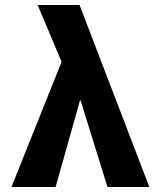

<svg xmlns="http://www.w3.org/2000/svg" viewBox="-20 -750 645 770"><path d="M301 -348 203 0H26L227 -502L131 -730H299L579 0H411L303 -348Z"/></svg>

Font: M PLUS 1p ExtraBold
Style: Regular
Weight: 800
Version: Version 1.062